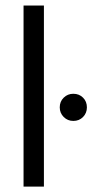

<svg xmlns="http://www.w3.org/2000/svg" viewBox="-20 -687 340 707"><path d="M66.7 0V-666.7H141.7V0ZM250 -241.7Q229.2 -241.7 214.6 -256.2Q200 -270.8 200 -291.7Q200 -313.2 214.6 -327.4Q229.2 -341.7 250 -341.7Q271.5 -341.7 285.8 -327.4Q300 -313.2 300 -291.7Q300 -270.8 285.8 -256.2Q271.5 -241.7 250 -241.7Z"/></svg>

Font: Afacad Flux
Style: Regular
Weight: 400
Designer: Kristian Moeller
Foundry: Dicotype
Version: Version 1.100